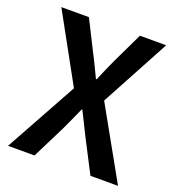

<svg xmlns="http://www.w3.org/2000/svg" viewBox="-134 -847 878 955"><g transform="rotate(20 305.5 -369.5)"><path d="M15 0 225 -381 28 -739H174L256 -576Q270 -550 282.5 -523Q295 -496 312 -462H316Q330 -496 342 -523Q354 -550 366 -576L444 -739H583L387 -375L597 0H451L361 -174Q347 -202 332.5 -231.5Q318 -261 301 -295H297Q282 -261 268.5 -231.5Q255 -202 242 -174L155 0Z"/></g></svg>

Font: Noto Sans KR Thin SemiBold
Style: Regular
Weight: 600
Version: Version 2.004-H2;hotconv 1.0.118;makeotfexe 2.5.65603